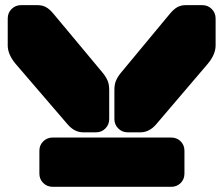

<svg xmlns="http://www.w3.org/2000/svg" viewBox="-20 -720 861 740"><path d="M350.1 -210H300.8Q268.1 -210 242.2 -238.8L40 -474.1Q9.8 -510.3 9.8 -544.9V-648.9Q9.8 -670.4 24.7 -685.3Q39.6 -700.2 61 -700.2H124Q143.1 -700.2 157 -692.6Q170.9 -685.1 186 -667L377 -438Q389.6 -421.9 395.3 -407.7Q400.9 -393.6 400.9 -373V-261.2Q400.9 -239.7 386.2 -224.9Q371.6 -210 350.1 -210ZM521 -210H472.2Q450.7 -210 435.8 -224.9Q420.9 -239.7 420.9 -261.2V-373Q420.9 -393.6 426.5 -407.7Q432.1 -421.9 444.8 -438L634.8 -667Q649.9 -685.1 663.8 -692.6Q677.7 -700.2 696.8 -700.2H759.8Q781.2 -700.2 796.1 -685.3Q811 -670.4 811 -648.9V-544.9Q811 -510.3 780.8 -474.1L580.1 -238.8Q554.2 -210 521 -210ZM640.1 0H183.1Q161.6 0 146.7 -14.6Q131.8 -29.3 131.8 -50.8V-139.2Q131.8 -160.6 146.7 -175.3Q161.6 -189.9 183.1 -189.9H640.1Q661.6 -189.9 676.3 -175.3Q690.9 -160.6 690.9 -139.2V-50.8Q690.9 -29.3 676.3 -14.6Q661.6 0 640.1 0Z"/></svg>

Font: Nastup Soft
Style: Regular
Weight: 400
Designer: Maksym Kobuzan
Foundry: Zakznak
Version: Version 1.020;hotconv 1.0.109;makeotfexe 2.5.65596